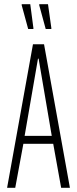

<svg xmlns="http://www.w3.org/2000/svg" viewBox="-20 -900 369 920"><path d="M14 0 138 -688H191L315 0H273L235 -211H92L53 0ZM98 -249H228L165 -619H162ZM226 -761H199L168 -875V-880H210L226 -766ZM140 -761H115L84 -875V-880H125L140 -766Z"/></svg>

Font: Saira UltraCondensed ExtraLight
Style: Regular
Weight: 250
Width: 1
Designer: Hector Gatti with collaboration of the Omnibus-Type team
Foundry: Omnibus-Type
Version: Version 1.101